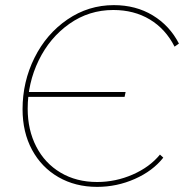

<svg xmlns="http://www.w3.org/2000/svg" viewBox="-20 -722 718 749"><path d="M81 -363H470L466 -344H77ZM68 -296Q68 -403 114.5 -496.5Q161 -590 243 -646Q325 -702 424 -702Q510 -702 576 -662Q642 -622 678 -552L661 -540Q626 -609 564.5 -646Q503 -683 422 -683Q327 -683 250.5 -629Q174 -575 131 -486.5Q88 -398 88 -298Q88 -215 121.5 -150Q155 -85 216.5 -48.5Q278 -12 359 -12Q431 -12 497.5 -41Q564 -70 604 -119L617 -107Q576 -55 506 -24Q436 7 359 7Q274 7 208 -31Q142 -69 105 -137.5Q68 -206 68 -296Z"/></svg>

Font: Fixel Italic Variable 20240409 Display Thin
Style: Italic
Weight: 100
Italic angle: -10°
Designer: AlfaBravo + MacPaw
Foundry: Kyrylo Tkachov, Marchela Mozhyna, Serhii Makarenko, Maria Weinstein, Zakhar Kryvoshyya
Version: Version 1.211;Glyphs 3.2 (3225)